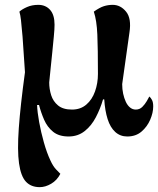

<svg xmlns="http://www.w3.org/2000/svg" viewBox="-20 -548 652 792"><path d="M144 224Q108 224 87 201.5Q66 179 58.5 126Q51 73 57.5 -19Q64 -111 83 -250L73 -397Q69 -444 66.5 -465.5Q64 -487 60 -500Q71 -510 91.5 -519Q112 -528 138 -528Q168 -528 186.5 -507.5Q205 -487 205 -446Q205 -428 202 -397Q199 -366 195.5 -330.5Q192 -295 188.5 -262.5Q185 -230 183 -208Q183 -181 191 -155.5Q199 -130 219.5 -113Q240 -96 277 -96Q312 -96 336 -116.5Q360 -137 372 -171Q384 -205 384 -243Q384 -347 381.5 -405.5Q379 -464 367 -500Q391 -517 408.5 -522.5Q426 -528 445 -528Q477 -528 500 -500Q523 -472 514 -414L484 -201Q484 -180 488 -161.5Q492 -143 499 -128Q506 -113 516.5 -104.5Q527 -96 540 -96Q556 -96 567 -107Q578 -118 585.5 -131Q593 -144 596 -150Q602 -145 607 -135.5Q612 -126 612 -109Q612 -83 599.5 -54Q587 -25 563.5 -5Q540 15 505 15Q476 15 455.5 -3.5Q435 -22 424 -56.5Q413 -91 410 -138H405Q394 -100 375.5 -64.5Q357 -29 329 -7Q301 15 263 15Q223 15 199 -4.5Q175 -24 162 -54Q149 -84 141 -115H133Q134 -86 141.5 -44.5Q149 -3 161 39.5Q173 82 188 114Q199 138 211.5 151Q224 164 229 169Q215 196 191 210Q167 224 144 224Z"/></svg>

Font: Arima Thin
Style: Bold
Weight: 700
Version: Version 1.100